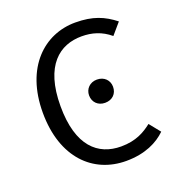

<svg xmlns="http://www.w3.org/2000/svg" viewBox="-129 -807 858 925"><g transform="rotate(-20 300.0 -344.5)"><path d="M358 -700C199 -700 63 -577 63 -345C63 -113 194 11 362 11C460 11 526 -23 568 -64L523 -120C486 -91 440 -63 363 -63C245 -63 154 -140 154 -345C154 -555 252 -627 364 -627C417 -627 465 -613 509 -576L558 -633C503 -676 448 -700 358 -700ZM362 -406C326 -406 301 -380 301 -347C301 -312 326 -287 362 -287C400 -287 424 -312 424 -347C424 -380 400 -406 362 -406Z"/></g></svg>

Font: FiraMono Nerd Font
Style: Regular
Weight: 400
Designer: Carrois Corporate & Edenspiekermann AG
Foundry: Carrois Corporate GbR & Edenspiekermann AG
Version: Version 003.206;Nerd Fonts 3.3.0